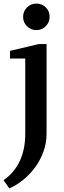

<svg xmlns="http://www.w3.org/2000/svg" viewBox="-35 -746 358 1072"><path d="M-15 260Q106 175 106 0V-419H21V-462L181 -500H225V0Q225 53 207.5 101Q190 149 160.5 189Q131 229 93.5 259Q56 289 17 306ZM242 -652Q242 -621 220.5 -599.5Q199 -578 168 -578Q137 -578 115.5 -599.5Q94 -621 94 -652Q94 -683 115.5 -704.5Q137 -726 168 -726Q199 -726 220.5 -705Q242 -684 242 -652Z"/></svg>

Font: Volkhov
Style: Regular
Weight: 400
Designer: Cyreal (www.cyreal.org)
Foundry: Cyreal (www.cyreal.org)
Version: Version 1.010